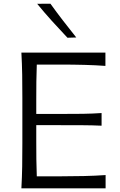

<svg xmlns="http://www.w3.org/2000/svg" viewBox="-20 -1032 659 1052"><path d="M97.2 0Q100.6 -62.5 101.6 -120.1Q102.5 -177.7 102.5 -246.6V-495.6Q102.5 -564.9 101.6 -622.8Q100.6 -680.7 97.2 -743.7H557.6V-670.9Q504.4 -674.8 443.8 -676.5Q383.3 -678.2 300.8 -678.2H181.6Q179.7 -630.9 179.2 -584.5Q178.7 -538.1 178.7 -484.4V-407.7H308.6Q381.3 -407.7 434.3 -408.4Q487.3 -409.2 536.6 -412.6V-343.3Q484.4 -345.7 431.6 -345.9Q378.9 -346.2 307.6 -346.2H178.7V-257.8Q178.7 -204.6 179.2 -158.7Q179.7 -112.8 181.6 -65.9H307.6Q377 -65.9 439 -67.4Q501 -68.8 558.6 -72.8V0ZM349.6 -825.2Q306.2 -871.1 264.4 -917.2Q222.7 -963.4 183.6 -1011.2L256.3 -1011.7Q289.6 -965.3 325.2 -919.2Q360.8 -873 397.9 -826.7Z"/></svg>

Font: Pinar-DS3-FD Regular
Style: Regular
Weight: 400
Designer: Amin Abedi
Version: Version 3.000